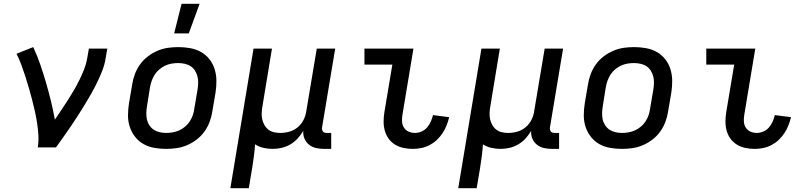

<svg xmlns="http://www.w3.org/2000/svg" viewBox="-20 -776 4240 1011"><path d="M179 0Q184 -33 182 -66Q180 -99 175 -130.5Q170 -162 163 -193Q156 -224 148 -255Q140 -286 131 -316.5Q122 -347 112.5 -376.5Q103 -406 92 -435.5Q81 -465 67 -493L155 -528Q176 -483 192 -436.5Q208 -390 222 -342Q236 -294 248 -245Q260 -196 269 -146Q286 -172 303.5 -197.5Q321 -223 337.5 -249Q354 -275 369.5 -301.5Q385 -328 398.5 -355.5Q412 -383 423 -411Q434 -439 439 -468L448 -520H545L536 -468Q531 -436 519 -405Q507 -374 492.5 -344Q478 -314 461.5 -284.5Q445 -255 427 -226Q409 -197 391 -168.5Q373 -140 353.5 -111.5Q334 -83 314.5 -55.5Q295 -28 275 0Z M855 8Q823 8 792 2.5Q761 -3 735.5 -17.5Q710 -32 691.5 -55.5Q673 -79 663.5 -107.5Q654 -136 654 -167.5Q654 -199 659 -231L676 -331Q680 -358 690 -385Q700 -412 717 -436Q734 -460 758 -478.5Q782 -497 809 -508.5Q836 -520 863.5 -524Q891 -528 918 -528Q950 -528 981 -522.5Q1012 -517 1038 -502.5Q1064 -488 1082.5 -464.5Q1101 -441 1110 -412.5Q1119 -384 1119.5 -352.5Q1120 -321 1115 -289L1098 -189Q1094 -162 1084 -135Q1074 -108 1057 -84Q1040 -60 1016 -41.5Q992 -23 965 -11.5Q938 0 910 4Q882 8 855 8ZM855 -76Q872 -76 889.5 -79Q907 -82 923.5 -89.5Q940 -97 954.5 -109Q969 -121 979 -136.5Q989 -152 995 -169Q1001 -186 1003 -203L1020 -303Q1023 -321 1023.5 -338.5Q1024 -356 1020 -372.5Q1016 -389 1007 -403.5Q998 -418 984.5 -427Q971 -436 953.5 -440Q936 -444 918 -444Q901 -444 883.5 -441Q866 -438 850 -430.5Q834 -423 819.5 -411Q805 -399 795 -383.5Q785 -368 779 -351Q773 -334 770 -317L754 -217Q751 -199 750.5 -181.5Q750 -164 753.5 -147.5Q757 -131 766.5 -116.5Q776 -102 789.5 -93Q803 -84 820 -80Q837 -76 855 -76ZM897 -600 936 -756H1031L974 -600Z M1193 215 1315 -520H1412L1362 -217Q1359 -200 1358 -182.5Q1357 -165 1360.5 -149Q1364 -133 1372 -118.5Q1380 -104 1392.5 -94Q1405 -84 1421.5 -80Q1438 -76 1455 -76Q1479 -76 1503 -82.5Q1527 -89 1547 -105.5Q1567 -122 1578.5 -145Q1590 -168 1593 -192L1648 -520H1745L1676 -106Q1675 -100 1676 -94Q1677 -88 1680.5 -83.5Q1684 -79 1689.5 -77.5Q1695 -76 1701 -76H1724V8H1687Q1665 8 1644.5 3.5Q1624 -1 1608 -13.5Q1592 -26 1583.5 -45.5Q1575 -65 1577 -87Q1564 -65 1547 -46.5Q1530 -28 1508.5 -15.5Q1487 -3 1463 2.5Q1439 8 1416 8Q1391 8 1367 2.5Q1343 -3 1323 -16Q1321 15 1317 46Q1313 77 1308 108L1290 215Z M2154 8Q2129 8 2105 3Q2081 -2 2061 -14Q2041 -26 2027 -45Q2013 -64 2006.5 -87Q2000 -110 2000 -135Q2000 -160 2004 -185L2046 -436H1899V-520H2157L2099 -171Q2096 -153 2097 -135.5Q2098 -118 2107 -104Q2116 -90 2131.5 -83Q2147 -76 2165 -76Q2182 -76 2199.5 -83.5Q2217 -91 2229 -105Q2241 -119 2248.5 -136Q2256 -153 2260 -170L2345 -159Q2340 -137 2331.5 -115.5Q2323 -94 2310 -74.5Q2297 -55 2280 -39Q2263 -23 2242 -12Q2221 -1 2198.5 3.5Q2176 8 2154 8Z M2393 215 2515 -520H2612L2562 -217Q2559 -200 2558 -182.5Q2557 -165 2560.5 -149Q2564 -133 2572 -118.5Q2580 -104 2592.5 -94Q2605 -84 2621.5 -80Q2638 -76 2655 -76Q2679 -76 2703 -82.5Q2727 -89 2747 -105.5Q2767 -122 2778.5 -145Q2790 -168 2793 -192L2848 -520H2945L2876 -106Q2875 -100 2876 -94Q2877 -88 2880.5 -83.5Q2884 -79 2889.5 -77.5Q2895 -76 2901 -76H2924V8H2887Q2865 8 2844.5 3.5Q2824 -1 2808 -13.5Q2792 -26 2783.5 -45.5Q2775 -65 2777 -87Q2764 -65 2747 -46.5Q2730 -28 2708.5 -15.5Q2687 -3 2663 2.5Q2639 8 2616 8Q2591 8 2567 2.5Q2543 -3 2523 -16Q2521 15 2517 46Q2513 77 2508 108L2490 215Z M3255 8Q3223 8 3192 2.5Q3161 -3 3135.5 -17.5Q3110 -32 3091.5 -55.5Q3073 -79 3063.5 -107.5Q3054 -136 3054 -167.5Q3054 -199 3059 -231L3076 -331Q3080 -358 3090 -385Q3100 -412 3117 -436Q3134 -460 3158 -478.5Q3182 -497 3209 -508.5Q3236 -520 3263.5 -524Q3291 -528 3318 -528Q3350 -528 3381 -522.5Q3412 -517 3438 -502.5Q3464 -488 3482.5 -464.5Q3501 -441 3510 -412.5Q3519 -384 3519.5 -352.5Q3520 -321 3515 -289L3498 -189Q3494 -162 3484 -135Q3474 -108 3457 -84Q3440 -60 3416 -41.5Q3392 -23 3365 -11.5Q3338 0 3310 4Q3282 8 3255 8ZM3255 -76Q3272 -76 3289.5 -79Q3307 -82 3323.5 -89.5Q3340 -97 3354.5 -109Q3369 -121 3379 -136.5Q3389 -152 3395 -169Q3401 -186 3403 -203L3420 -303Q3423 -321 3423.5 -338.5Q3424 -356 3420 -372.5Q3416 -389 3407 -403.5Q3398 -418 3384.5 -427Q3371 -436 3353.5 -440Q3336 -444 3318 -444Q3301 -444 3283.5 -441Q3266 -438 3250 -430.5Q3234 -423 3219.5 -411Q3205 -399 3195 -383.5Q3185 -368 3179 -351Q3173 -334 3170 -317L3154 -217Q3151 -199 3150.5 -181.5Q3150 -164 3153.5 -147.5Q3157 -131 3166.5 -116.5Q3176 -102 3189.5 -93Q3203 -84 3220 -80Q3237 -76 3255 -76Z M3954 8Q3929 8 3905 3Q3881 -2 3861 -14Q3841 -26 3827 -45Q3813 -64 3806.5 -87Q3800 -110 3800 -135Q3800 -160 3804 -185L3846 -436H3699V-520H3957L3899 -171Q3896 -153 3897 -135.5Q3898 -118 3907 -104Q3916 -90 3931.5 -83Q3947 -76 3965 -76Q3982 -76 3999.5 -83.5Q4017 -91 4029 -105Q4041 -119 4048.5 -136Q4056 -153 4060 -170L4145 -159Q4140 -137 4131.5 -115.5Q4123 -94 4110 -74.5Q4097 -55 4080 -39Q4063 -23 4042 -12Q4021 -1 3998.5 3.5Q3976 8 3954 8Z"/></svg>

Font: Iosevka Medium Extended
Style: Italic
Weight: 500
Width: 7
Italic angle: -9°
Monospace: yes
Designer: Belleve Invis
Foundry: Belleve Invis
Version: Version 32.5.0; ttfautohint (v1.8.4)